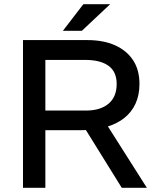

<svg xmlns="http://www.w3.org/2000/svg" viewBox="-20 -890 744 910"><path d="M89 0V-700H394Q470 -700 525 -675.5Q580 -651 610.5 -605Q641 -559 641 -492Q641 -439 622 -398Q603 -357 567.5 -329.5Q532 -302 481 -287.5Q430 -273 365 -273H195V0ZM557 0 377 -290 478 -312 676 0ZM195 -366H387Q456 -366 494.5 -398.5Q533 -431 533 -492Q533 -550 494.5 -578Q456 -606 384 -606H195ZM278 -744 375 -870H502L368 -744Z"/></svg>

Font: REM
Style: Regular
Weight: 400
Designer: Octavio Pardo
Foundry: Ashler Design
Version: Version 1.005;gftools[0.9.28]